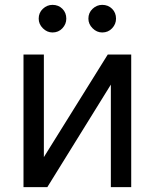

<svg xmlns="http://www.w3.org/2000/svg" viewBox="-20 -770 637 790"><path d="M160.5 -123.6 423.3 -545.5H519.9V0H436.1V-421.9L174.7 0H76.7V-545.5H160.5ZM196 -636.4Q173.7 -636.4 156.4 -653.6Q139.2 -670.8 139.2 -693.2Q139.2 -717.7 156.4 -733.8Q173.7 -750 196 -750Q220.5 -750 236.7 -733.8Q252.8 -717.7 252.8 -693.2Q252.8 -670.8 236.7 -653.6Q220.5 -636.4 196 -636.4ZM400.6 -636.4Q378.2 -636.4 361 -653.6Q343.7 -670.8 343.7 -693.2Q343.7 -717.7 361 -733.8Q378.2 -750 400.6 -750Q425.1 -750 441.2 -733.8Q457.4 -717.7 457.4 -693.2Q457.4 -670.8 441.2 -653.6Q425.1 -636.4 400.6 -636.4Z"/></svg>

Font: InterMG
Style: Regular
Weight: 400
Designer: Rasmus Andersson
Foundry: rsms
Version: Version 3.019;December 26, 2023;FontCreator 15.0.0.2955 64-b